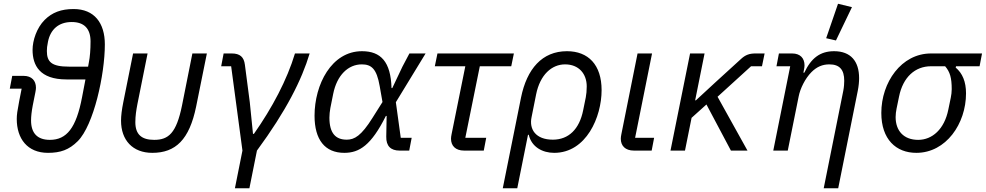

<svg xmlns="http://www.w3.org/2000/svg" viewBox="-20 -800 5237 1020"><path d="M45 -397 32 -329H95L82 -263C72 -211 69 -190 69 -168C69 -64 125 12 235 12C301 12 347 -4 393 -50C478 -135 537 -404 537 -564C537 -678 481 -752 371 -752C305 -752 257 -734 217 -694C175 -652 153 -585 153 -535C153 -453 191 -378 333 -378H434L416 -284C385 -120 334 -57 245 -57C179 -57 145 -92 145 -160C145 -182 148 -208 154 -240L168 -310C170 -320 171 -328 171 -334C171 -371 149 -397 105 -397ZM229 -529C229 -543 230 -555 235 -579C248 -643 291 -683 361 -683C427 -683 461 -648 461 -580C461 -536 458 -498 452 -468L448 -446H346C254 -446 229 -471 229 -529Z M764 -516H687L635 -257C627 -217 623 -185 623 -159C623 -55 685 12 789 12C913 12 986 -58 1022 -234L1079 -516H1002L947 -240C917 -92 875 -57 799 -57C733 -57 699 -85 699 -151C699 -185 704 -215 710 -247Z M1228 200H1305L1345 0C1501 -212 1583 -376 1625 -516H1547C1505 -376 1426 -227 1329 -89H1324L1307 -257L1281 -456C1276 -497 1255 -516 1211 -516H1168L1155 -448H1208L1268 0Z M2167 -68H2109L2083 -257L2241 -516H2155L2118 -446L2064 -332H2060C2056 -472 2003 -528 1903 -528C1741 -528 1651 -351 1651 -185C1651 -58 1706 12 1809 12C1889 12 1952 -28 2030 -184H2034L2032 -74C2031 -24 2056 0 2103 0H2154ZM1822 -58C1764 -58 1730 -91 1730 -175C1730 -191 1732 -209 1735 -226L1750 -301C1770 -401 1830 -458 1902 -458C1953 -458 1981 -435 1997 -343L2012 -258L1959 -174C1899 -78 1863 -58 1822 -58Z M2550 0 2563 -68H2452L2529 -448H2696L2710 -516H2304L2290 -448H2452L2379 -87C2377 -77 2376 -70 2376 -63C2376 -26 2399 0 2446 0Z M2651 200H2728L2785 -84H2789C2804 -19 2862 12 2924 12C3095 12 3176 -179 3176 -321C3176 -456 3105 -528 2992 -528C2860 -528 2779 -434 2748 -282ZM2917 -58C2826 -58 2790 -113 2804 -178L2828 -298C2849 -403 2911 -458 2982 -458C3055 -458 3097 -408 3097 -341C3097 -317 3095 -300 3092 -283L3078 -214C3058 -114 3001 -58 2917 -58Z M3455 -68H3354L3444 -516H3367L3281 -87C3279 -77 3278 -70 3278 -63C3278 -26 3301 0 3348 0H3442Z M3863 0H3951L3792 -286L3970 -448H4028L4042 -516H3993C3961 -516 3940 -508 3918 -488L3782 -364L3677 -267H3673L3723 -516H3646L3542 0H3619L3654 -174L3733 -245Z M4506 -762 4432 -780 4369 -597 4421 -585ZM4165 0 4223 -288C4231 -329 4257 -383 4291 -417C4319 -445 4349 -458 4386 -458C4441 -458 4465 -429 4465 -371C4465 -359 4464 -338 4460 -318L4356 200H4433L4537 -318C4542 -343 4544 -366 4544 -385C4544 -474 4500 -528 4411 -528C4337 -528 4289 -491 4253 -414H4248L4250 -424C4253 -438 4254 -446 4254 -453C4254 -490 4232 -516 4188 -516H4118L4105 -448H4178L4088 0Z M5184 -448 5197 -516H4926C4768 -516 4662 -362 4662 -200C4662 -60 4740 12 4848 12C5006 12 5112 -143 5112 -304C5112 -366 5093 -411 5057 -441L5059 -448ZM5001 -448C5027 -418 5036 -386 5036 -326C5036 -311 5034 -296 5031 -281L5018 -218C4997 -113 4932 -57 4858 -57C4780 -57 4738 -106 4738 -178C4738 -193 4740 -208 4743 -223L4756 -286C4777 -391 4842 -448 4926 -448Z"/></svg>

Font: Braiins Sans
Style: Italic
Weight: 400
Italic angle: -11.31°
Designer: Mike Abbink, Paul van der Laan, Pieter van Rosmalen, Jiri Chlebus, Lubos Buracinsky
Foundry: Bold Monday, Sudetype
Version: Version 1.000;hotconv 1.0.109;makeotfexe 2.5.65596